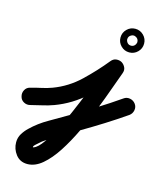

<svg xmlns="http://www.w3.org/2000/svg" viewBox="-161 -563 824 990"><g transform="rotate(15 250.5 -68.0)"><path d="M16 43Q-2 48 -18.5 39Q-35 30 -39 12Q-44 -6 -35 -22.5Q-26 -39 -8 -43Q20 -51 48.5 -57Q77 -63 104 -73Q182 -102 243.5 -160.5Q305 -219 356 -282Q368 -297 384 -298.5Q400 -300 413 -293Q426 -285 433 -270.5Q440 -256 433 -238Q420 -204 400.5 -148.5Q381 -93 355 -27.5Q329 38 298 103Q267 168 232 222Q197 276 158.5 308.5Q120 341 79 341Q40 341 17.5 312Q-5 283 -5 247Q-5 222 7.5 201.5Q20 181 37 165Q77 126 129 96.5Q181 67 228 39Q290 3 351 -35Q412 -73 471 -114Q486 -125 504.5 -121.5Q523 -118 534 -103Q545 -88 541.5 -69.5Q538 -51 523 -40Q468 -2 411.5 33.5Q355 69 297 103Q253 129 208 154.5Q163 180 122 210Q119 213 110 220.5Q101 228 93 235.5Q85 243 85 247Q85 251 86.5 253Q88 255 84 253Q83 252 80.5 251.5Q78 251 79 251Q100 251 125.5 219.5Q151 188 178.5 137Q206 86 232.5 25.5Q259 -35 282.5 -94Q306 -153 323 -200Q340 -247 349 -270Q355 -287 372.5 -288Q390 -289 406 -280Q422 -272 430 -256.5Q438 -241 426 -226Q368 -153 296.5 -87.5Q225 -22 136 11Q106 22 76 28.5Q46 35 16 43Q16 43 16 43Q16 43 16 43ZM434 -441Q430 -440 426 -438Q412 -431 411 -416Q411 -415 411 -414Q411 -414 411 -413Q411 -412 411 -410Q412 -406 414 -402Q421 -388 436 -387Q437 -387 438 -387Q439 -387 440 -387Q455 -388 462 -402Q464 -406 465 -410Q465 -412 465 -413Q465 -414 465 -414Q465 -415 465 -416Q464 -431 450 -438Q446 -440 442 -441Q440 -441 439 -441Q438 -441 438 -441Q438 -441 437 -441Q436 -441 434 -441ZM375 -414Q375 -440 393.5 -458.5Q412 -477 438 -477Q464 -477 482.5 -458.5Q501 -440 501 -414Q501 -388 482.5 -369.5Q464 -351 438 -351Q412 -351 393.5 -369.5Q375 -388 375 -414Z"/></g></svg>

Font: FRB American Cursive Black
Style: Bold Italic
Weight: 900
Italic angle: -25°
Version: Version 2.0;Modular Font Editor K font №1